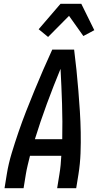

<svg xmlns="http://www.w3.org/2000/svg" viewBox="-20 -998 540 1018"><path d="M4 0 16 -74Q25 -130 42 -186Q59 -242 78 -297.5Q97 -353 118.5 -408Q140 -463 162.5 -517.5Q185 -572 208.5 -626.5Q232 -681 257 -735H373Q380 -681 385.5 -626.5Q391 -572 395.5 -517.5Q400 -463 403.5 -408Q407 -353 408 -297.5Q409 -242 407 -186Q405 -130 396 -74L384 0H283L295 -74Q299 -98 301.5 -123Q304 -148 305 -172H139Q133 -148 127 -123Q121 -98 117 -74L105 0ZM165 -260H310Q312 -354 309 -447Q306 -540 301 -633Q263 -541 228.5 -447.5Q194 -354 165 -260ZM235 -802 185 -843 301 -978H411L480 -838L422 -807L346 -914Z"/></svg>

Font: Iosevka Term Curly SmBd Obl
Style: Regular
Weight: 600
Italic angle: -9°
Designer: Belleve Invis
Foundry: Belleve Invis
Version: Version 32.3.0